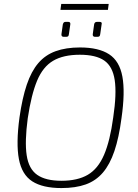

<svg xmlns="http://www.w3.org/2000/svg" viewBox="-20 -943 702 975"><path d="M386 -702Q481 -702 534 -667.5Q587 -633 601.5 -554Q616 -475 597 -343Q584 -244 561 -176Q538 -108 502.5 -66.5Q467 -25 415.5 -6.5Q364 12 292 12Q197 12 144 -22Q91 -56 76 -135Q61 -214 79 -347Q93 -445 116 -513Q139 -581 174.5 -622.5Q210 -664 262.5 -683Q315 -702 386 -702ZM385 -665Q302 -665 250 -634.5Q198 -604 168.5 -533.5Q139 -463 121 -343Q105 -224 115.5 -154.5Q126 -85 169 -55Q212 -25 292 -25Q374 -25 426 -55.5Q478 -86 508.5 -157Q539 -228 555 -347Q573 -467 562.5 -536.5Q552 -606 509.5 -635.5Q467 -665 385 -665ZM326 -832Q339 -832 337 -819L330 -770Q329 -761 325.5 -758.5Q322 -756 315 -756H304Q291 -756 292 -769L299 -819Q301 -826 304 -829Q307 -832 314 -832ZM485 -832Q492 -832 495 -829Q498 -826 496 -819L489 -770Q488 -761 484.5 -758.5Q481 -756 474 -756H463Q450 -756 451 -769L458 -819Q460 -832 473 -832ZM532 -923 528 -893H287L291 -923Z"/></svg>

Font: Exo 2 ExtraLight
Style: Italic
Weight: 250
Italic angle: -8°
Designer: Natanael Gama
Foundry: Natanael Gama
Version: Version 2.010